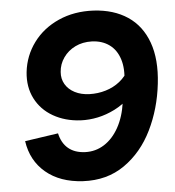

<svg xmlns="http://www.w3.org/2000/svg" viewBox="-52 -761 749 821"><g transform="rotate(-5 322.5 -351.0)"><path d="M626.2 -376.8Q614.2 -270.2 570 -180Q525.8 -89.8 450 -36.9Q374.2 16 271.2 10.6Q173.4 5.2 112.6 -45.9Q51.8 -97 39.6 -181.4L182.6 -202.4Q192 -160 219.5 -137.1Q247 -114.2 291.2 -112.4Q335.8 -110.6 373.2 -134.2Q410.6 -157.8 435.9 -203.2Q461.2 -248.6 470 -311.6L484.6 -397.4Q492.4 -453 479.4 -494Q466.4 -535 435.8 -557.3Q405.2 -579.6 361.2 -581.4Q321 -582.6 289.4 -567.1Q257.8 -551.6 238.5 -524Q219.2 -496.4 216.8 -463Q214.4 -433.6 228.1 -410.2Q241.8 -386.8 268.7 -372.9Q295.6 -359 331.2 -357.8Q367.4 -356.6 401.4 -366.8Q435.4 -377 461.9 -398.1Q488.4 -419.2 503.4 -449L497.8 -328.8Q467.2 -299.6 431.2 -281.5Q395.2 -263.4 358 -255.5Q320.8 -247.6 283.6 -249.4Q217.4 -253 166.7 -282.1Q116 -311.2 90.5 -361.3Q65 -411.4 71.6 -475Q79.4 -545 120.6 -600.7Q161.8 -656.4 229.1 -686.4Q296.4 -716.4 379.4 -712.2Q465.6 -707.4 525.2 -667.6Q584.8 -627.8 611.5 -554.1Q638.2 -480.4 626.2 -376.8Z"/></g></svg>

Font: Fixel Italic Variable Display Thin
Style: Italic
Weight: 100
Italic angle: -10°
Designer: AlfaBravo + MacPaw
Foundry: Kyrylo Tkachov, Marchela Mozhyna, Serhii Makarenko, Maria Weinstein, Zakhar Kryvoshyya
Version: Version 1.210;Glyphs 3.2 (3217)